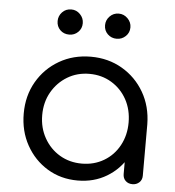

<svg xmlns="http://www.w3.org/2000/svg" viewBox="-53 -805 783 859"><g transform="rotate(5 338.0 -375.0)"><path d="M327 5Q251 5 191 -31.5Q131 -68 96 -131Q61 -194 61 -273Q61 -353 97.5 -416Q134 -479 197 -515.5Q260 -552 339 -552Q417 -552 479.5 -515.5Q542 -479 578.5 -416Q615 -353 616 -273L582 -257Q582 -183 548.5 -123.5Q515 -64 457.5 -29.5Q400 5 327 5ZM339 -72Q394 -72 438 -98Q482 -124 507 -170Q532 -216 532 -273Q532 -331 507 -376.5Q482 -422 438 -448.5Q394 -475 339 -475Q284 -475 240 -448.5Q196 -422 170 -376.5Q144 -331 144 -273Q144 -216 170 -170Q196 -124 240 -98Q284 -72 339 -72ZM573 0Q554 0 542 -11.5Q530 -23 530 -42V-207L549 -295L616 -273V-42Q616 -23 603.5 -11.5Q591 0 573 0ZM233 -642Q208 -642 192 -658Q176 -674 176 -698Q176 -721 192 -738Q208 -755 233 -755Q256 -755 272.5 -738Q289 -721 289 -698Q289 -674 272.5 -658Q256 -642 233 -642ZM446 -642Q422 -642 405.5 -658Q389 -674 389 -698Q389 -721 405.5 -738Q422 -755 446 -755Q469 -755 486 -738Q503 -721 503 -698Q503 -674 486 -658Q469 -642 446 -642Z"/></g></svg>

Font: Comfortaa Medium
Style: Regular
Weight: 500
Designer: Johan Aakerlund
Foundry: Johan Aakerlund
Version: Version 3.104; ttfautohint (v1.8.1.43-b0c9)